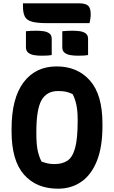

<svg xmlns="http://www.w3.org/2000/svg" viewBox="-20 -1122 690 1162"><path d="M323 -720Q449 -720 524.5 -634.5Q600 -549 600 -374V-358Q600 -231 566 -147Q532 -63 471.5 -21.5Q411 20 331 20Q200 20 125 -65.5Q50 -151 50 -326V-342Q50 -527 122.5 -623.5Q195 -720 323 -720ZM200 -313Q200 -243 209.5 -204.5Q219 -166 232 -144Q251 -137 268.5 -133Q286 -129 310 -129Q357 -129 388 -149.5Q419 -170 434.5 -226Q450 -282 450 -388V-401Q450 -451 442 -488.5Q434 -526 419 -553Q395 -564 376 -567.5Q357 -571 331 -571Q263 -571 231.5 -516Q200 -461 200 -324ZM137 -933Q153 -935 170.5 -935.5Q188 -936 201 -936Q223 -936 244 -933Q265 -930 279 -919.5Q293 -909 293 -887V-789Q277 -786 259.5 -785.5Q242 -785 228 -785Q207 -785 186 -788.5Q165 -792 151 -803Q137 -814 137 -836ZM357 -933Q373 -935 390.5 -935.5Q408 -936 421 -936Q443 -936 464 -933Q485 -930 499 -919.5Q513 -909 513 -887V-789Q497 -786 479.5 -785.5Q462 -785 448 -785Q427 -785 406 -788.5Q385 -792 371 -803Q357 -814 357 -836ZM119 -1102H456Q498 -1102 513.5 -1087.5Q529 -1073 529 -1035Q529 -1021 526.5 -1007Q524 -993 522 -982H265Q204 -982 172.5 -991Q141 -1000 130 -1022.5Q119 -1045 119 -1083Z"/></svg>

Font: Recursive Sn Csl St XBd
Style: Regular
Weight: 800
Version: Version 1.085;hotconv 1.1.0;makeotfexe 2.6.0; ttfautohint (v